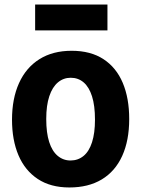

<svg xmlns="http://www.w3.org/2000/svg" viewBox="-20 -810 623 847"><path d="M399 -282Q399 -344 386 -385Q373 -426 349 -446.5Q325 -467 292 -467Q260 -467 235.5 -446.5Q211 -426 197.5 -385.5Q184 -345 184 -285Q184 -224 197 -183.5Q210 -143 234.5 -122.5Q259 -102 291 -102Q324 -102 348.5 -122Q373 -142 386 -182.5Q399 -223 399 -282ZM550 -285Q550 -190 519 -122Q488 -54 429 -18.5Q370 17 286 17Q203 17 146.5 -20.5Q90 -58 61.5 -125Q33 -192 33 -282Q33 -375 64 -443.5Q95 -512 154 -549Q213 -586 296 -586Q380 -586 436.5 -549Q493 -512 521.5 -444.5Q550 -377 550 -285ZM454 -790V-676H135V-790Z"/></svg>

Font: Yaldevi ExtraLight
Style: Regular
Weight: 200
Designer: Sol Matas, Rajitha Manaperi, Kosala Senevirathne
Foundry: Mooniak
Version: Version 1.100